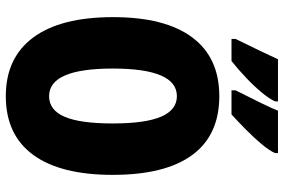

<svg xmlns="http://www.w3.org/2000/svg" viewBox="-178 -789 977 661"><g transform="rotate(90 310.5 -458.5)"><path d="M582 -358Q582 -178 513 -84Q444 10 311 10Q179 10 109 -84.5Q39 -179 39 -359Q39 -538 108.5 -631.5Q178 -725 311 -725Q445 -725 513.5 -632Q582 -539 582 -358ZM216 -358Q216 -139 311 -139Q359 -139 382 -192.5Q405 -246 405 -358Q405 -471 381.5 -525Q358 -579 311 -579Q216 -579 216 -358ZM507 -917Q499 -898 476 -870.5Q453 -843 425 -815.5Q397 -788 374 -767H291V-781Q318 -835 336 -871.5Q354 -908 361 -927H507ZM329 -917Q320 -897 298 -870.5Q276 -844 247.5 -817Q219 -790 190 -767H114V-781Q141 -836 158.5 -872.5Q176 -909 184 -927H329Z"/></g></svg>

Font: Noto Sans Gurmukhi ExtraCondensed Black
Style: Regular
Weight: 900
Width: 2
Designer: Jelle Bosma - Monotype Design Team
Foundry: Monotype Imaging Inc.
Version: Version 2.004; ttfautohint (v1.8.4.7-5d5b)